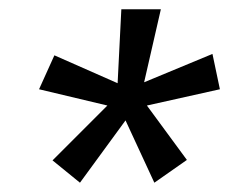

<svg xmlns="http://www.w3.org/2000/svg" viewBox="-20 -758 493 413"><path d="M296 -531 382 -414 312 -365 250 -499 152 -365 93 -413 211 -531 64 -566 97 -639 233 -579 241 -738H326L290 -581L437 -642L453 -566Z"/></svg>

Font: Fira Sans Book
Style: Italic
Weight: 350
Italic angle: -8°
Designer: bBox Type GmbH & Carrois Corporate GbR & Edenspiekermann AG
Foundry: bBox Type GmbH & Carrois Corporate GbR & Edenspiekermann AG
Version: Version 4.301